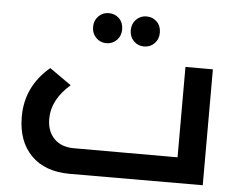

<svg xmlns="http://www.w3.org/2000/svg" viewBox="-50 -742 997 802"><g transform="rotate(5 449.0 -340.5)"><path d="M436 -619Q436 -592 418.5 -574Q401 -556 375 -556Q349 -556 331.5 -574Q314 -592 314 -619Q314 -646 331.5 -664Q349 -682 375 -682Q401 -682 418.5 -664.5Q436 -647 436 -619ZM594 -619Q594 -592 576.5 -574Q559 -556 533 -556Q507 -556 489.5 -574Q472 -592 472 -619Q472 -646 489.5 -664Q507 -682 533 -682Q559 -682 576.5 -664.5Q594 -647 594 -619ZM713 -486H828V0L270 1Q166 1 108 -58Q50 -117 50 -220Q50 -347 151 -432L242 -368Q165 -301 165 -221Q165 -169 195 -138Q225 -107 279 -107H713Z"/></g></svg>

Font: Montserrat-Arabic
Style: Regular
Weight: 400
Designer: Mohamed Gaber
Foundry: Kief Type Foundry
Version: Version 5.008;PS 005.008;hotconv 1.0.88;makeotf.lib2.5.64775